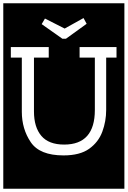

<svg xmlns="http://www.w3.org/2000/svg" viewBox="-32 -937 778 1170"><path d="M-12 213V-917H726V213ZM370 -701 496 -792 477 -827 362 -763 242 -824 222 -790 348 -701ZM615 -586H678V-650H453V-586H546V-267Q546 -56 359 -56Q265 -56 220 -109Q175 -162 175 -258V-586H265V-650H34V-586H101V-256Q101 -151 155.5 -70.5Q210 10 355 10Q455 10 511.5 -30.5Q568 -71 591.5 -134.5Q615 -198 615 -267Z"/></svg>

Font: Zilla Slab Highlight Regular
Style: Regular
Weight: 400
Designer: Typotheque Type Foundry
Foundry: Typotheque type foundry
Version: Version 1.1; 2017; ttfautohint (v1.6)